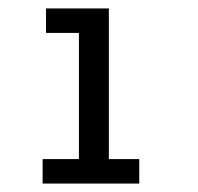

<svg xmlns="http://www.w3.org/2000/svg" viewBox="-20 -762 470 455"><path d="M310 -385H238V-742H89V-684H167V-385H81V-327H310Z"/></svg>

Font: Rookery
Style: Regular
Weight: 400
Designer: Ryan Kimball / Julieta Ulanovsky
Foundry: Motorola Mobility LLC.
Version: Version 1.0